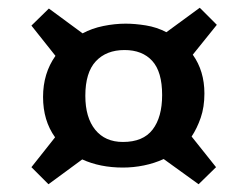

<svg xmlns="http://www.w3.org/2000/svg" viewBox="-20 -575 639 495"><path d="M492 -100 402 -165Q378 -154 351 -148.5Q324 -143 297 -143Q238 -143 192 -164L105 -100L61 -144L122 -221Q91 -264 91 -325Q91 -386 123 -431L61 -509L106 -553L193 -489Q217 -502 246.5 -508Q276 -514 304 -514Q328 -514 356 -509.5Q384 -505 409 -492L495 -555L539 -511L477 -434Q507 -392 507 -334Q507 -299 497.5 -271.5Q488 -244 474 -223L537 -144ZM297 -209Q349 -209 373.5 -241Q398 -273 398 -330Q398 -390 372.5 -418Q347 -446 301 -446Q254 -446 227 -417Q200 -388 200 -328Q200 -272 225.5 -240.5Q251 -209 297 -209Z"/></svg>

Font: Literata 7pt Medium
Style: Regular
Weight: 500
Designer: Latin by Veronika Burian and Jose Scaglione. Greek by Irene Vlachou. Cyrillic by Vera Evstafieva.
Foundry: TypeTogether
Version: Version 3.002